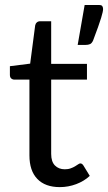

<svg xmlns="http://www.w3.org/2000/svg" viewBox="-20 -758 442 786"><path d="M225 8C248 8 270.3 3.9 292 -4.2C313.7 -12.4 332.2 -23.7 347.5 -38L321.5 -80.5C317.8 -86.2 313.7 -89 309 -89C306.3 -89 303.2 -87.8 299.8 -85.2C296.2 -82.8 292 -80 287 -77C282 -74 276.1 -71.2 269.2 -68.8C262.4 -66.2 254.3 -65 245 -65C228.7 -65 215.3 -70.2 205 -80.5C194.7 -90.8 189.5 -106.7 189.5 -128V-432H336V-496.5H189.5V-671H144.5C138.8 -671 134.2 -669.4 130.8 -666.2C127.2 -663.1 125 -659 124 -654L103.5 -497.5L20.5 -487V-451.5C20.5 -444.8 22.3 -439.9 26 -436.8C29.7 -433.6 34.2 -432 39.5 -432H100.5V-122C100.5 -80 111.2 -47.8 132.8 -25.5C154.2 -3.2 185 8 225 8ZM385.5 -737.5H326.5L298 -574H329C337.3 -574 343.9 -575.2 348.8 -577.5C353.6 -579.8 357.7 -584.7 361 -592C369.3 -614 376.2 -632.5 381.5 -647.5C386.8 -662.5 391 -674.9 394 -684.8C397 -694.6 399.1 -702.2 400.2 -707.8C401.4 -713.2 402 -717.7 402 -721C402 -725 401.1 -728.8 399.2 -732.2C397.4 -735.8 392.8 -737.5 385.5 -737.5Z"/></svg>

Font: LatoLatin
Style: Regular
Weight: 400
Designer: Lukasz Dziedzic with Adam Twardoch and Botio Nikoltchev
Foundry: tyPoland Lukasz Dziedzic
Version: Version 2.015; 2015-08-06; http://www.latofonts.com/